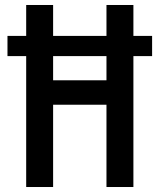

<svg xmlns="http://www.w3.org/2000/svg" viewBox="-20 -750 640 770"><path d="M85 0V-525H10V-606H85V-730H193V-606H407V-730H515V-606H590V-525H515V0H407V-330H193V0ZM193 -428H407V-525H193Z"/></svg>

Font: Tiny SemiBold
Style: Regular
Weight: 600
Designer: Philipp Nurullin, Konstantin Bulenkov
Foundry: JetBrains
Version: Version 2.251; ttfautohint (v1.8.4.7-5d5b)